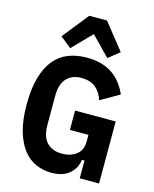

<svg xmlns="http://www.w3.org/2000/svg" viewBox="-139 -1048 924 1151"><g transform="rotate(15 323.0 -472.0)"><path d="M466 -110H450Q443 -56 402.5 -22Q362 12 293 12Q243 12 198 -7Q153 -26 119 -68Q85 -110 64.5 -178.5Q44 -247 44 -346Q44 -445 64 -514Q84 -583 120 -626.5Q156 -670 207 -690Q258 -710 321 -710Q415 -710 477 -669.5Q539 -629 574 -549L457 -482Q443 -529 410 -556.5Q377 -584 320 -584Q263 -584 229.5 -548Q196 -512 196 -440V-258Q196 -186 230 -150.5Q264 -115 324 -115Q378 -115 413.5 -142.5Q449 -170 449 -224V-265H334V-385H586V0H466ZM379 -956 508 -794 439 -739 324 -857 209 -739 140 -794 269 -956Z"/></g></svg>

Font: IBM Plex Sans Cond
Style: Bold
Weight: 700
Width: 3
Designer: Mike Abbink, Paul van der Laan, Pieter van Rosmalen
Foundry: Bold Monday
Version: Version 1.3